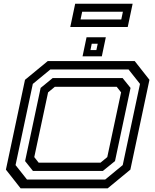

<svg xmlns="http://www.w3.org/2000/svg" viewBox="-20 -1036 854 1056"><path d="M93.5 0 12.5 -103 117.5 -597 242.5 -700H721L802 -597L697 -103L572 0ZM128.5 -48.5H558.5L655 -128L750 -574.5L687 -654H257L160.5 -574.5L65.5 -128ZM161 -96 118 -150 203.5 -552.5 269.5 -606.5H654.5L698 -552.5L612.5 -150L546 -96ZM192.5 -141.5H533L570 -172L646 -528L622 -558.5H281.5L244.5 -528L168.5 -172ZM434 -726 456 -831H562L540 -726ZM477.5 -760.5H510L517.5 -795.5H484.5ZM366.5 -887.5 393.5 -1015.5H709.5L682.5 -887.5ZM423 -929H647L656 -971.5H432Z"/></svg>

Font: Tourney Expanded Medium
Style: Italic
Weight: 500
Width: 7
Italic angle: -12°
Designer: Tyler Finck
Foundry: Etcetera Type Co
Version: Version 1.010; ttfautohint (v1.8.3)